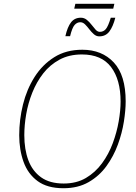

<svg xmlns="http://www.w3.org/2000/svg" viewBox="-20 -989 720 1019"><path d="M317 10Q231 10 179.5 -28Q128 -66 105 -130Q82 -194 82 -271Q82 -354 102 -434.5Q122 -515 163.5 -580.5Q205 -646 268 -685.5Q331 -725 417 -725Q521 -725 584 -657.5Q647 -590 647 -451Q647 -404 637.5 -343.5Q628 -283 605.5 -221.5Q583 -160 545 -107.5Q507 -55 450.5 -22.5Q394 10 317 10ZM318 -15Q386 -15 436 -44.5Q486 -74 521.5 -122.5Q557 -171 578.5 -229Q600 -287 610 -345Q620 -403 620 -450Q620 -566 569.5 -633Q519 -700 415 -700Q347 -700 296 -672.5Q245 -645 209.5 -599.5Q174 -554 151.5 -497.5Q129 -441 119 -382.5Q109 -324 109 -272Q109 -196 130.5 -138.5Q152 -81 198 -48Q244 -15 318 -15ZM374 -943 380 -969H587L581 -943ZM327 -797Q338 -846 357 -870.5Q376 -895 409 -895Q427 -895 441 -883.5Q455 -872 466 -857.5Q477 -843 487.5 -831.5Q498 -820 510 -820Q529 -820 541.5 -834.5Q554 -849 568 -895H592Q580 -848 560.5 -822Q541 -796 507 -796Q491 -796 478 -807.5Q465 -819 454 -833.5Q443 -848 431.5 -859.5Q420 -871 406 -871Q389 -871 376 -856.5Q363 -842 352 -797Z"/></svg>

Font: Noto Sans Disp Thin
Style: Italic
Weight: 100
Italic angle: -12°
Designer: Monotype Design Team
Foundry: Monotype Imaging Inc.
Version: Version 2.000;GOOG;noto-source:20170915:90ef993387c0